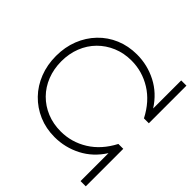

<svg xmlns="http://www.w3.org/2000/svg" viewBox="-145 -950 1195 1195"><g transform="rotate(-45 452.5 -352.5)"><path d="M10 0V-46H256Q173 -99 131 -180.5Q89 -262 89 -354Q89 -430 116.5 -494Q144 -558 193 -605.5Q242 -653 308.5 -679Q375 -705 453 -705Q531 -705 597 -679Q663 -653 712.5 -605.5Q762 -558 789 -494Q816 -430 816 -354Q816 -262 774 -180.5Q732 -99 649 -46H896V0H565V-43Q664 -94 714.5 -175.5Q765 -257 765 -352Q765 -418 741.5 -474Q718 -530 676 -571.5Q634 -613 577 -635.5Q520 -658 453 -658Q386 -658 328.5 -635.5Q271 -613 229 -571.5Q187 -530 164 -474Q141 -418 141 -352Q141 -257 191.5 -175.5Q242 -94 340 -43V0Z"/></g></svg>

Font: Modern
Style: Regular
Weight: 300
Designer: Julieta Ulanovsky
Foundry: Julieta Ulanovsky
Version: Version 8.000